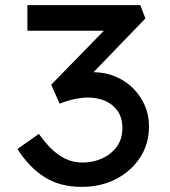

<svg xmlns="http://www.w3.org/2000/svg" viewBox="-20 -720 663 750"><path d="M299 10Q215 10 155 -27.5Q95 -65 48 -138L132 -197Q155 -164 180.5 -139Q206 -114 236 -99.5Q266 -85 303 -85Q342 -85 377.5 -100.5Q413 -116 435.5 -146Q458 -176 458 -220Q458 -260 439.5 -286.5Q421 -313 390.5 -326Q360 -339 324 -339Q306 -339 287.5 -336Q269 -333 251 -328Q233 -323 213 -315L180 -389L416 -631L425 -600H87V-700H528L548 -648L299 -390L274 -428Q284 -432 305.5 -435Q327 -438 345 -438Q389 -438 428.5 -422Q468 -406 497.5 -377.5Q527 -349 544.5 -310.5Q562 -272 562 -227Q562 -157 526.5 -103.5Q491 -50 432 -20Q373 10 299 10Z"/></svg>

Font: Lexend Exa
Style: Regular
Weight: 400
Designer: Bonnie Shaver-Troup, Thomas Jockin
Foundry: Lexend
Version: Version 1.007